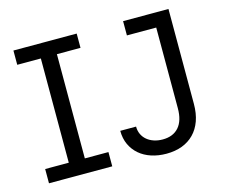

<svg xmlns="http://www.w3.org/2000/svg" viewBox="-103 -867 1192 1016"><g transform="rotate(-15 493.0 -358.5)"><path d="M394.9 0H48.3V-78.1H177.6V-649.1H48.3V-727.3H394.9V-649.1H265.6V-78.1H394.9ZM809.7 -649.1H649.1V-727.3H897.7V-207.4Q897.7 -155.2 883.2 -114.7Q868.6 -74.2 841.4 -46.5Q814.3 -18.8 776.1 -4.4Q737.9 9.9 690.3 9.9Q645.6 9.9 607.8 -2.5Q570 -14.9 542.6 -38.4Q515.3 -61.8 499.8 -95.2Q484.4 -128.6 484.4 -170.5H571Q571 -147.4 579.9 -128.4Q588.8 -109.4 604.8 -96.1Q620.7 -82.7 642.6 -75.5Q664.4 -68.2 690.3 -68.2Q747.5 -68.2 778.6 -103.7Q809.7 -139.2 809.7 -207.4Z"/></g></svg>

Font: Linik Sans
Style: Regular
Weight: 400
Designer: Rasmus Andersson (font), Marc Monis (original base), Kil Hyung-jin (Pretendard portions), Cristiano Sobral (main changes
Foundry: rsms
Version: Version 3.018;May 31, 2022;FontCreator 14.0.0.2814 64-bit; t